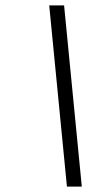

<svg xmlns="http://www.w3.org/2000/svg" viewBox="-20 -690 412 710"><path d="M282.5 0H227.5L162 -670H217Z"/></svg>

Font: Newsreader 16pt
Style: Bold Italic
Weight: 700
Italic angle: -17°
Designer: Hugues Gentile
Foundry: Production Type
Version: Version 1.003; ttfautohint (v1.8.3)